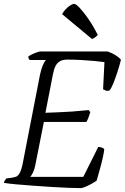

<svg xmlns="http://www.w3.org/2000/svg" viewBox="-27 -969 643 989"><path d="M391 0Q366 0 326 -1.5Q286 -3 238.5 -6Q191 -9 143.5 -12.5Q96 -16 56.5 -19.5Q17 -23 -7 -27Q-5 -35 -2 -39.5Q1 -44 6 -50L31 -53Q45 -55 56 -59Q67 -63 76 -80.5Q85 -98 92 -137L179 -584Q185 -612 193.5 -632.5Q202 -653 210 -660H126Q124 -662 121.5 -666Q119 -670 119 -678Q125 -683 137.5 -689Q150 -695 163 -699.5Q176 -704 181 -704H527Q550 -696 568.5 -684.5Q587 -673 596 -661Q588 -629 577.5 -597Q567 -565 557 -540Q547 -515 537 -503Q527 -499 517 -503Q507 -507 504 -509L511 -649Q491 -652 458.5 -655Q426 -658 389.5 -660Q353 -662 320 -662Q297 -662 282.5 -654Q268 -646 259.5 -630Q251 -614 246 -588L207 -388Q250 -390 280.5 -391Q311 -392 345 -394.5Q379 -397 430 -402L438 -391Q433 -375 428.5 -363Q424 -351 418 -341H199L155 -119Q151 -98 143.5 -82Q136 -66 129 -58H402L479 -212Q490 -212 499.5 -208Q509 -204 510 -200Q508 -181 501.5 -152.5Q495 -124 486.5 -94Q478 -64 471 -39Q462 -32 446 -23Q430 -14 414.5 -7.5Q399 -1 391 0ZM447 -768 293 -896Q299 -908 310.5 -920.5Q322 -933 334.5 -941Q347 -949 355 -949Q364 -949 383.5 -928.5Q403 -908 428 -872Q453 -836 477 -789Q473 -785 466 -779Q459 -773 447 -768Z"/></svg>

Font: Texturina 12pt Thin
Style: Italic
Weight: 250
Italic angle: -11°
Designer: Guillermo Torres Carreño
Foundry: Omnibus-Type
Version: Version 1.002